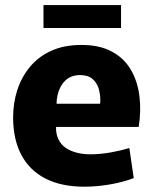

<svg xmlns="http://www.w3.org/2000/svg" viewBox="-20 -704 587 736"><path d="M303.8 11.7Q215.2 11.7 154.3 -19.5Q93.5 -50.7 61.9 -110.1Q30.3 -169.5 30.3 -253.7Q30.3 -308 45.9 -357.4Q61.5 -406.8 93.8 -446.5Q126.2 -486.2 175.7 -508.9Q225.2 -531.7 292.3 -531.7Q361.3 -531.7 408.2 -506.6Q455 -481.5 480.9 -437.9Q506.8 -394.3 514.2 -337.6Q521.7 -280.8 511.7 -217.5H119.5L210.3 -284.8Q187.7 -224.2 198.1 -186.2Q208.5 -148.3 243.2 -130.4Q277.8 -112.5 327.3 -112.5Q364.5 -112.5 404.6 -119.7Q444.7 -127 475.8 -136.5L492.7 -21.2Q450.3 -5.3 400.1 3.2Q349.8 11.7 303.8 11.7ZM120.5 -306.3H363.5Q364.5 -310.7 364.5 -313.7Q364.5 -316.7 364.5 -319.5Q364.5 -344.8 357.5 -366.6Q350.5 -388.3 333.6 -402.3Q316.7 -416.2 287 -416.2Q251.8 -416.2 230 -394.8Q208.2 -373.3 200.6 -339.3Q193 -305.3 200.3 -268.3ZM146.7 -596.7V-684.5H444V-596.7Z"/></svg>

Font: Murecho Thin
Style: Regular
Weight: 100
Designer: Neil Summerour
Foundry: Positype
Version: Version 1.010